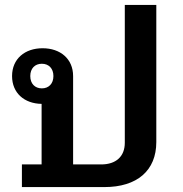

<svg xmlns="http://www.w3.org/2000/svg" viewBox="-20 -760 743 780"><path d="M69 -92V0H404C537 0 615 -67 615 -183V-740H487V-180C487 -124 451 -92 391 -92H277V-451C277 -521 225 -564 153 -564C81 -564 29 -521 29 -451C29 -382 79 -339 149 -338V-92ZM150 -401C122 -401 103 -420 103 -451C103 -482 122 -501 150 -501C178 -501 197 -482 197 -451C197 -420 178 -401 150 -401Z"/></svg>

Font: IBM Plex Thai Looped SemiBold
Style: Regular
Weight: 600
Designer: Mike Abbink, Paul van der Laan, Pieter van Rosmalen, Ben Mitchell, Mark Frömberg
Foundry: Bold Monday
Version: Version 1.0